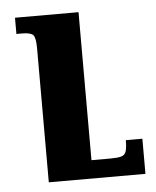

<svg xmlns="http://www.w3.org/2000/svg" viewBox="-42 -529 460 566"><g transform="rotate(-5 187.5 -246.0)"><path d="M366 -104V0H80V-397Q80 -428 72.5 -436Q65 -444 40 -444H23V-492H211V-54H266Q288 -54 299 -57Q310 -60 313.5 -71Q317 -82 317 -104Z"/></g></svg>

Font: Noto Serif Armenian SemiBold
Style: Regular
Weight: 600
Version: Version 2.007